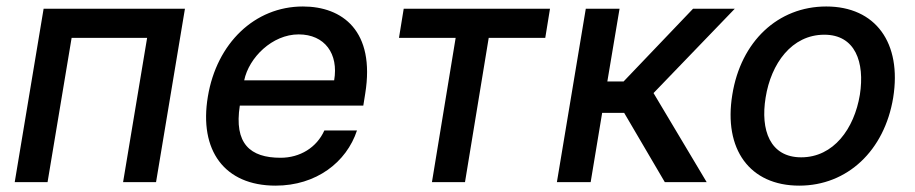

<svg xmlns="http://www.w3.org/2000/svg" viewBox="-20 -573 2878 604"><path d="M26.3 0H129.6L205.3 -453.8H442.8L367.2 0H470.9L561.8 -545.5H117.2Z M846.9 11C974.8 11 1070 -62.5 1103 -162.6H1000.4C976.2 -108.7 923.7 -76.7 862.6 -76.7C766.7 -76.7 715.9 -121.1 734.4 -240.8H1122.9L1128.9 -278.4C1160.9 -475.9 1057.2 -552.6 932.9 -552.6C781.2 -552.6 661.6 -436.8 633.9 -269.2C605.5 -99.8 686.1 11 846.9 11ZM748.2 -320.3C763.1 -392 836.6 -464.8 919.4 -464.8C1001.8 -464.8 1045.5 -403.8 1031.2 -320.3Z M1235.1 -453.8H1413.4L1338.8 0H1442.8L1517.4 -453.8H1695.3L1710.2 -545.5H1250Z M1731.9 0H1838.1L1874.3 -218H1943.5L2071.4 0H2203.1L2035.9 -280.2L2291.5 -545.5H2160.2L1941.8 -316.8H1890.6L1929 -545.5H1822.8Z M2494.3 11C2645.6 11 2762.4 -99.1 2789.8 -265.6C2817.5 -437.9 2734.7 -552.6 2579.2 -552.6C2427.2 -552.6 2310.4 -442.5 2283.7 -274.9C2255.7 -103.7 2338.1 11 2494.3 11ZM2388.5 -266C2405.5 -372.9 2470.5 -463.8 2573.2 -463.8C2670.5 -463.8 2701 -377.5 2685 -274.9C2667.3 -168 2602.3 -78.1 2500.4 -78.1C2402.3 -78.1 2371.8 -163.7 2388.5 -266Z"/></svg>

Font: Magic Ui Pro Medium
Style: Italic
Weight: 500
Italic angle: -9.39999°
Designer: Stefan Endress, Andreas Faust
Version: Version 1.000;FEAKit 1.0